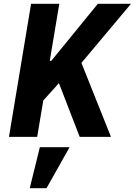

<svg xmlns="http://www.w3.org/2000/svg" viewBox="-20 -718 707 1007"><path d="M289 -282 207 -191 175 0H27L143 -698H291L241 -399H249L361 -536L493 -698H667L407 -388L562 0H398ZM189 54H345L224 269H136Z"/></svg>

Font: IBM Plex Mono
Style: Bold Italic
Weight: 700
Italic angle: -9°
Monospace: yes
Designer: Mike Abbink, Paul van der Laan, Pieter van Rosmalen
Foundry: Bold Monday
Version: Version 2.3